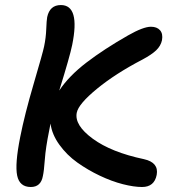

<svg xmlns="http://www.w3.org/2000/svg" viewBox="-20 -730 700 761"><path d="M102.1 11.2Q57.6 11.2 48.1 -33.9Q38.6 -79.1 60.1 -187Q77.6 -275.9 114 -399.7Q150.4 -523.4 154.8 -545.9Q162.1 -580.6 163.3 -614.7Q164.6 -648.9 167 -662.1Q177.2 -710 221.2 -710Q298.3 -710 266.1 -551.8Q257.3 -507.8 214.8 -371.1Q252.9 -428.7 322.8 -482.2Q392.6 -535.6 487.8 -589.8Q547.9 -624 578.1 -624Q602.1 -624 614.3 -610.1Q626.5 -596.2 622.1 -570.8Q617.2 -547.9 598.9 -530.5Q580.6 -513.2 544.9 -494.1Q438 -438.5 364.5 -378.2Q291 -317.9 284.2 -283.2Q274.4 -233.9 347.7 -180.2Q420.9 -126.5 550.8 -99.1Q609.9 -85.9 601.1 -37.1Q591.8 11.2 543 11.2Q510.7 11.2 466.8 0Q422.9 -11.2 375.5 -33.7Q328.1 -56.2 286.6 -85.7Q245.1 -115.2 215.6 -156Q186 -196.8 180.2 -240.2Q175.3 -215.3 174.8 -211.9Q161.1 -145 157.7 -97.9Q154.3 -50.8 149.9 -32.2Q142.1 11.2 102.1 11.2Z"/></svg>

Font: Shantell Sans Irregular
Style: Italic
Weight: 500
Italic angle: -11.31°
Designer: Stephen Nixon, Anya Danilova, Shantell Martin
Foundry: Arrow Type
Version: Version 1.006;[9816181b4]